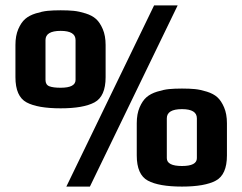

<svg xmlns="http://www.w3.org/2000/svg" viewBox="-20 -679 895 709"><path d="M818 -224C818 -246.7 814.5 -266.2 807.5 -282.5C800.5 -298.8 792.2 -311.3 782.5 -320C772.8 -328.7 760 -335.5 744 -340.5C728 -345.5 713.3 -348.7 700 -350C686.7 -351.3 670.7 -352 652 -352C633.3 -352 617.3 -351.3 604 -350C590.7 -348.7 576 -345.5 560 -340.5C544 -335.5 531 -328.7 521 -320C511 -311.3 502.5 -298.8 495.5 -282.5C488.5 -266.2 485 -246.7 485 -224V-105C485 -57.7 498.7 -26.7 526 -12C553.3 2.7 595.3 10 652 10C708 10 749.7 2.7 777 -12C804.3 -26.7 818 -57.7 818 -105ZM636 -659H549L225 10H312ZM370 -513C370 -535.7 366.5 -555.2 359.5 -571.5C352.5 -587.8 344.2 -600.3 334.5 -609C324.8 -617.7 312 -624.5 296 -629.5C280 -634.5 265.3 -637.7 252 -639C238.7 -640.3 222.7 -641 204 -641C185.3 -641 169.3 -640.3 156 -639C142.7 -637.7 128 -634.5 112 -629.5C96 -624.5 83 -617.7 73 -609C63 -600.3 54.5 -587.8 47.5 -571.5C40.5 -555.2 37 -535.7 37 -513V-394C37 -346.7 50.7 -315.7 78 -301C105.3 -286.3 147.3 -279 204 -279C260 -279 301.7 -286.3 329 -301C356.3 -315.7 370 -346.7 370 -394ZM707 -95C707 -75.7 688.7 -66 652 -66C614.7 -66 596 -75.7 596 -95V-242C596 -264.7 614.7 -276 652 -276C688.7 -276 707 -264.7 707 -242ZM259 -384C259 -364.7 240.7 -355 204 -355C185.3 -355 171.3 -356.8 162 -360.5C152.7 -364.2 148 -372 148 -384V-531C148 -553.7 166.7 -565 204 -565C240.7 -565 259 -553.7 259 -531Z"/></svg>

Font: Play
Style: Bold
Weight: 700
Designer: Jonas Hecksher
Foundry: Jonas Hecksher, Playtypeª, e-types AS
Version: Version 1.002